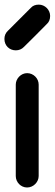

<svg xmlns="http://www.w3.org/2000/svg" viewBox="-22 -831 243 851"><path d="M47.9 -253.4V-50.8C47.9 -23.4 70.3 0 98.1 0C126.5 0 149.4 -24.4 149.4 -50.8V-456.1C149.4 -483.4 126.5 -506.8 98.1 -506.8C70.8 -506.8 47.9 -482.4 47.9 -456.1ZM134.8 -673.3 185.1 -724.1C195.3 -732.9 200.2 -745.1 200.2 -760.3C200.2 -787.6 177.2 -810.5 149.9 -810.5C134.8 -810.5 122.6 -805.7 113.8 -795.4L12.7 -694.3C2.4 -684.6 -2.4 -672.4 -2.4 -658.2C-2.4 -629.4 19 -607.9 47.9 -607.9C62 -607.9 74.2 -612.8 84 -623Z"/></svg>

Font: LOB TGL 0-17
Style: Regular
Weight: 400
Designer: Peter Wiegel + adaptations and expanded glyphset by Studio LOB
Foundry: Peter Wiegel + adaptations and expanded glyphset by Studio LOB
Version: Version 1.003;Glyphs 3.1.2 (3151)